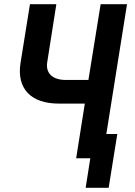

<svg xmlns="http://www.w3.org/2000/svg" viewBox="-20 -750 640 910"><path d="M341 0H408L386 140H495L536 -115H484L582 -730H457L399 -371H292C229 -371 195 -403 204 -456L247 -730H122L77 -450C59 -330 126 -259 259 -259H382Z"/></svg>

Font: JetBrains Mono
Style: Bold Italic
Weight: 558
Italic angle: -9°
Monospace: yes
Designer: Philipp Nurullin, Konstantin Bulenkov
Foundry: JetBrains
Version: Version 2.305